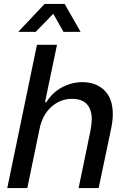

<svg xmlns="http://www.w3.org/2000/svg" viewBox="-20 -957 638 977"><path d="M168 -729H270L209 -437H216Q246 -486 295.5 -512.5Q345 -539 399 -539Q468 -539 511 -497.5Q554 -456 554 -376Q554 -342 545 -300L482 0H380L440 -290Q447 -329 447 -349Q447 -400 422 -427Q397 -454 347 -454Q286 -454 240.5 -412.5Q195 -371 181 -300L119 0H17ZM207 -937H309L390 -795H303L251 -887L162 -795H73Z"/></svg>

Font: Mona Sans Medium
Style: Italic
Weight: 500
Italic angle: -11.7°
Designer: Deni Anggara
Foundry: GitHub
Version: Version 2.000